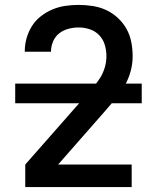

<svg xmlns="http://www.w3.org/2000/svg" viewBox="-20 -763 640 783"><path d="M83 0V-92L331 -374Q346 -392 361.5 -409.5Q377 -427 389 -446.5Q401 -466 407.5 -488.5Q414 -511 414 -534Q414 -557 407.5 -579.5Q401 -602 385 -619Q369 -636 346.5 -643.5Q324 -651 301 -651Q280 -651 259 -645.5Q238 -640 221.5 -627Q205 -614 196.5 -594Q188 -574 188 -553Q188 -552 188 -552Q188 -552 188 -552H81Q81 -552 81 -552.5Q81 -553 81 -553Q81 -581 88.5 -607.5Q96 -634 110.5 -657Q125 -680 147 -697Q169 -714 194 -724.5Q219 -735 246 -739Q273 -743 301 -743Q329 -743 358 -738.5Q387 -734 413 -722Q439 -710 460.5 -690Q482 -670 496 -645Q510 -620 515.5 -591Q521 -562 521 -534Q521 -502 512.5 -471.5Q504 -441 488.5 -413.5Q473 -386 452.5 -361.5Q432 -337 411 -313L217 -92H517V0ZM42 -342V-422H558V-342Z"/></svg>

Font: Iosevka SS04 Semibold Extended
Style: Regular
Weight: 600
Width: 7
Monospace: yes
Designer: Belleve Invis
Foundry: Belleve Invis
Version: Version 19.0.0; ttfautohint (v1.8.4)